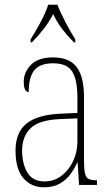

<svg xmlns="http://www.w3.org/2000/svg" viewBox="-20 -786 475 816"><path d="M166 10Q113 10 79.5 -28.5Q46 -67 46 -146Q46 -224 93.5 -261.5Q141 -299 240 -303L309 -306V-371Q309 -446 287 -481.5Q265 -517 206 -517Q150 -517 126 -487.5Q102 -458 102 -395Q81 -395 81 -439Q81 -479 111.5 -510.5Q142 -542 206 -542Q274 -542 305.5 -501.5Q337 -461 337 -372V-105Q337 -68 341 -50Q345 -32 356 -26Q367 -20 388 -20H392V0H316L310 -95H308Q296 -68 278 -44Q260 -20 233 -5Q206 10 166 10ZM169 -15Q210 -15 241.5 -39Q273 -63 291 -101.5Q309 -140 309 -185V-283L239 -280Q148 -277 111 -242Q74 -207 74 -146Q74 -90 96.5 -52.5Q119 -15 169 -15ZM110 -619Q129 -648 151.5 -690Q174 -732 185 -766H224Q237 -732 259 -690Q281 -648 300 -619V-606H294Q263 -638 243.5 -663.5Q224 -689 206 -726Q186 -689 166 -663.5Q146 -638 116 -606H110Z"/></svg>

Font: Noto Serif Armenian Condensed Thin
Style: Regular
Weight: 100
Width: 3
Designer: Monotype Design Team
Foundry: Monotype Imaging Inc.
Version: Version 2.008; ttfautohint (v1.8.4.7-5d5b)